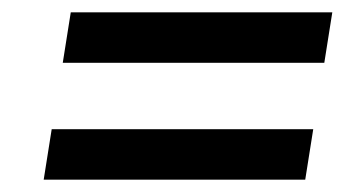

<svg xmlns="http://www.w3.org/2000/svg" viewBox="-20 -440 560 312"><path d="M51 -148H476L489 -230H64ZM82 -338H507L520 -420H95Z"/></svg>

Font: Charger Pro
Style: BdNarObl
Weight: 700
Designer: Jasper
Foundry: Cannot Into Space Fonts
Version: Version 1.09